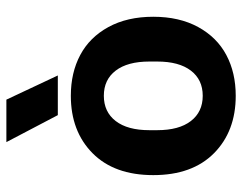

<svg xmlns="http://www.w3.org/2000/svg" viewBox="-99 -654 763 605"><g transform="rotate(-90 282.5 -351.5)"><path d="M283.2 9.8Q171.4 9.8 102.3 -58.6Q33.2 -127 33.2 -250Q33.2 -373 102.3 -441.4Q171.4 -509.8 283.2 -509.8Q356 -509.8 411.6 -480.2Q467.3 -450.7 499.8 -391.4Q532.2 -332 532.2 -250Q532.2 -168 499.8 -108.6Q467.3 -49.3 411.6 -19.8Q356 9.8 283.2 9.8ZM137.2 -712.9H271L347.2 -550.8H222.2ZM174.8 -237.8Q174.8 -168.9 203.6 -131.6Q232.4 -94.2 283.2 -94.2Q334 -94.2 362.5 -131.6Q391.1 -168.9 391.1 -237.8V-262.2Q391.1 -331.1 362.5 -368.4Q334 -405.8 283.2 -405.8Q232.4 -405.8 203.6 -368.4Q174.8 -331.1 174.8 -262.2Z"/></g></svg>

Font: TASA Orbiter Deck
Style: Bold
Weight: 700
Designer: Weizhong Zhang
Version: Version 1.000;Glyphs 3.1.2 (3151)